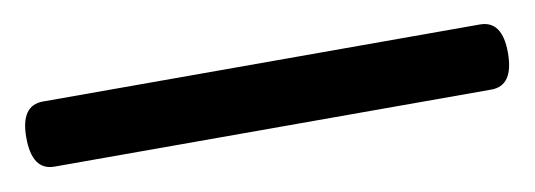

<svg xmlns="http://www.w3.org/2000/svg" viewBox="-45 26 591 212"><g transform="rotate(-10 250.0 131.5)"><path d="M495 168H5Q-20 168 -20 131Q-20 95 5 95H495Q520 95 520 131Q520 168 495 168Z"/></g></svg>

Font: ToneOZ-Pinyin-WenKai-Medium
Style: Medium
Weight: 700
Designer: Fontworks Inc.
Foundry: ToneOZ
Version: Version 0.240331